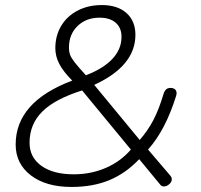

<svg xmlns="http://www.w3.org/2000/svg" viewBox="-20 -730 795 760"><path d="M42 -158Q42 -327 266 -411Q231 -446 215 -476.5Q199 -507 199 -539Q199 -589 222.5 -628Q246 -667 288 -688.5Q330 -710 383 -710Q445 -710 480.5 -678.5Q516 -647 516 -592Q516 -469 353 -394L533 -176Q566 -214 587.5 -255.5Q609 -297 627 -357Q634 -382 654 -382Q666 -382 672.5 -376.5Q679 -371 679 -361Q679 -357 677 -350Q635 -215 566 -138L654 -35Q660 -28 660 -20Q660 -10 650 -1Q640 8 629 8Q621 8 616 3L531 -100Q478 -44 413 -17Q348 10 263 10Q162 10 102 -36Q42 -82 42 -158ZM461 -584Q461 -620 438 -640Q415 -660 374 -660Q321 -660 287 -627Q253 -594 253 -542Q253 -525 257.5 -513Q262 -501 275 -484Q288 -467 320 -432Q390 -459 425.5 -497.5Q461 -536 461 -584ZM498 -138 305 -372Q197 -338 147 -288Q97 -238 97 -165Q97 -107 144 -73.5Q191 -40 272 -40Q340 -40 399 -65.5Q458 -91 498 -138Z"/></svg>

Font: Kodchasan ExtraLight
Style: Italic
Weight: 275
Italic angle: -10°
Version: Version 1.000; ttfautohint (v1.6)